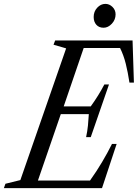

<svg xmlns="http://www.w3.org/2000/svg" viewBox="-75 -970 710 990"><path d="M-55 0 -47 -22.5 30 -41.5 266 -720.5 201 -739.5 209.5 -761.5H608.5L615.5 -544H592.5Q584.5 -597 573.5 -641.2Q562.5 -685.5 544 -722.5H356.5L253.5 -421.5H393Q413.5 -450 431 -478.2Q448.5 -506.5 463 -534.5H487L393 -263H369Q375.5 -293 378.5 -322.8Q381.5 -352.5 383 -381.5H238.5L120.5 -39H389Q423 -86.5 451 -133.8Q479 -181 502.5 -228H526.5L451 0ZM459 -827Q435.5 -827 421.8 -842.2Q408 -857.5 408 -882.5Q408 -910.5 426.2 -930.2Q444.5 -950 468.5 -950Q489 -950 505 -934.2Q521 -918.5 521 -896Q521 -868.5 501.8 -847.8Q482.5 -827 459 -827Z"/></svg>

Font: Libre Caslon Condensed
Style: Italic
Weight: 400
Italic angle: -22.583°
Designer: Pablo Impallari, Rodrigo Fuenzalida, Katja Schimmel, Ertekin Erdin
Foundry: Pablo Impallari, Rodrigo Fuenzalida
Version: Version 2.000;gftools[0.9.33]